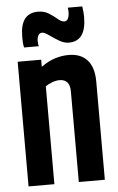

<svg xmlns="http://www.w3.org/2000/svg" viewBox="-54 -793 509 830"><g transform="rotate(-5 200.5 -377.5)"><path d="M36 0V-541H138V-510Q168 -532 198 -541.5Q228 -551 258 -551Q310 -551 338.5 -519.5Q367 -488 367 -426V0H254V-393Q254 -446 209 -446Q194 -446 178 -440Q162 -434 148 -425V0ZM69 -600Q66 -612 65.5 -624Q65 -636 65 -647Q65 -749 142 -749Q169 -749 189.5 -736Q210 -723 225 -710Q240 -697 252 -697Q264 -697 269 -709Q274 -721 274 -734Q274 -746 272 -755H335Q337 -743 338 -731.5Q339 -720 339 -709Q339 -604 264 -604Q243 -604 221.5 -617Q200 -630 181 -643.5Q162 -657 152 -657Q141 -657 135.5 -647Q130 -637 130 -623Q130 -608 133 -600Z"/></g></svg>

Font: Georama Condensed SemiBold
Style: Regular
Weight: 600
Width: 3
Designer: Jean-Baptiste Levee
Foundry: Production Type
Version: Version 1.000